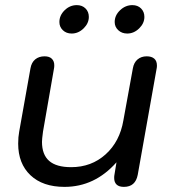

<svg xmlns="http://www.w3.org/2000/svg" viewBox="-20 -720 661 750"><path d="M51 -159Q51 -185 55 -206L99 -453Q103 -476 117.5 -488Q132 -500 154 -500Q173 -500 182.5 -490.5Q192 -481 192 -465Q192 -457 191 -453L148 -206Q144 -176 144 -166Q144 -116 172 -91.5Q200 -67 258 -67Q337 -67 392.5 -117Q448 -167 462 -250L499 -453Q503 -476 517.5 -488Q532 -500 553 -500Q572 -500 582.5 -491Q593 -482 593 -464Q593 -457 592 -453L518 -37Q509 10 464 10Q445 10 435.5 1Q426 -8 426 -25Q426 -33 427 -37L435 -86Q350 10 232 10Q147 10 99 -35.5Q51 -81 51 -159ZM212 -634Q212 -660 232.5 -680Q253 -700 280 -700Q301 -700 314 -687Q327 -674 327 -654Q327 -629 306.5 -609Q286 -589 260 -589Q239 -589 225.5 -602Q212 -615 212 -634ZM428 -634Q428 -660 449 -680Q470 -700 497 -700Q518 -700 531 -687Q544 -674 544 -654Q544 -629 523.5 -609Q503 -589 477 -589Q456 -589 442 -602Q428 -615 428 -634Z"/></svg>

Font: Kodchasan Medium
Style: Italic
Weight: 500
Italic angle: -10°
Version: Version 1.000; ttfautohint (v1.6)